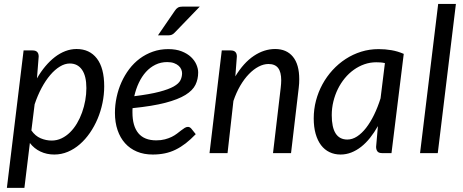

<svg xmlns="http://www.w3.org/2000/svg" viewBox="-20 -756 2288 948"><path d="M14 171.5 96.5 -507H141Q171 -507 171 -477L162.5 -369Q181.5 -402 204 -428.8Q226.5 -455.5 251.2 -474.5Q276 -493.5 303 -503.8Q330 -514 358 -514Q422.5 -514 458.5 -467Q494.5 -420 494.5 -329.5Q494.5 -288.5 486 -247.5Q477.5 -206.5 461.8 -169.2Q446 -132 423.8 -99.8Q401.5 -67.5 374.2 -43.8Q347 -20 315 -6.5Q283 7 248 7Q210.5 7 179.5 -7.8Q148.5 -22.5 127.5 -50L100.5 171.5ZM324.5 -442.5Q300.5 -442.5 275.8 -427.5Q251 -412.5 228 -385.5Q205 -358.5 185.2 -321.5Q165.5 -284.5 151 -241L135 -112Q154 -84.5 180.8 -73.2Q207.5 -62 235 -62Q261 -62 284 -73Q307 -84 326 -102.8Q345 -121.5 360 -146.8Q375 -172 385.2 -200.8Q395.5 -229.5 401 -260.2Q406.5 -291 406.5 -321Q406.5 -380.5 385 -411.5Q363.5 -442.5 324.5 -442.5Z M958.5 -398Q958.5 -365 945 -337.2Q931.5 -309.5 895.5 -287.2Q859.5 -265 796.5 -248.5Q733.5 -232 634.5 -222Q634 -216.5 634 -211.2Q634 -206 634 -200.5Q634 -133.5 663.2 -98.2Q692.5 -63 751.5 -63Q775.5 -63 794.2 -68Q813 -73 827.8 -80.2Q842.5 -87.5 853.8 -96.2Q865 -105 874.5 -112.2Q884 -119.5 892 -124.5Q900 -129.5 908 -129.5Q917 -129.5 924.5 -121L946.5 -93.5Q921 -67 896.8 -48.2Q872.5 -29.5 847 -17Q821.5 -4.5 793.8 1.2Q766 7 734 7Q690.5 7 656 -7.5Q621.5 -22 597.5 -48.8Q573.5 -75.5 560.5 -113.5Q547.5 -151.5 547.5 -198.5Q547.5 -237.5 555.8 -276.2Q564 -315 579.8 -350Q595.5 -385 618.2 -415Q641 -445 670.2 -466.8Q699.5 -488.5 734.8 -501Q770 -513.5 810.5 -513.5Q849 -513.5 877 -502.5Q905 -491.5 923 -474.5Q941 -457.5 949.8 -437Q958.5 -416.5 958.5 -398ZM805.5 -449.5Q774 -449.5 747.5 -436.5Q721 -423.5 700.5 -400.8Q680 -378 665.5 -347.2Q651 -316.5 643 -281Q720 -290.5 766.5 -302.8Q813 -315 838 -329.2Q863 -343.5 871 -360Q879 -376.5 879 -394.5Q879 -403.5 875 -413.2Q871 -423 862.2 -431Q853.5 -439 839.5 -444.2Q825.5 -449.5 805.5 -449.5ZM966.5 -723.5 842.5 -595Q835.5 -587.5 828.2 -584.5Q821 -581.5 811 -581.5H760L843 -702.5Q850 -713.5 858.5 -718.5Q867 -723.5 882.5 -723.5Z M1014.5 0 1075 -507H1119.5Q1149.5 -507 1149.5 -477L1142 -379Q1182.5 -446 1233.2 -480Q1284 -514 1338.5 -514Q1395 -514 1426.2 -476Q1457.5 -438 1457.5 -365Q1457.5 -355 1457 -344.5Q1456.5 -334 1455 -322.5L1417 0H1328L1366 -322.5Q1367 -332.5 1367.8 -341.8Q1368.5 -351 1368.5 -359.5Q1368.5 -400.5 1353.2 -420.2Q1338 -440 1305.5 -440Q1281.5 -440 1256.8 -427Q1232 -414 1209 -390.2Q1186 -366.5 1166.2 -332.8Q1146.5 -299 1132.5 -257.5L1103.5 0Z M1913 0H1867Q1849.5 0 1843.2 -9Q1837 -18 1837 -31L1846 -133.5Q1828 -101.5 1807.2 -75.5Q1786.5 -49.5 1763.2 -31.2Q1740 -13 1714.5 -3Q1689 7 1661.5 7Q1631.5 7 1607 -4.8Q1582.5 -16.5 1565.2 -39.2Q1548 -62 1538.5 -95.2Q1529 -128.5 1529 -171.5Q1529 -216.5 1540.2 -259.2Q1551.5 -302 1572.2 -340Q1593 -378 1622 -409.8Q1651 -441.5 1686.8 -464.8Q1722.5 -488 1763.5 -500.8Q1804.5 -513.5 1849.5 -513.5Q1882 -513.5 1912.8 -508.2Q1943.5 -503 1973.5 -490ZM1695 -67Q1719.5 -67 1743 -82.2Q1766.5 -97.5 1787.5 -124.5Q1808.5 -151.5 1826.8 -188.8Q1845 -226 1859 -270.5L1880.5 -444.5Q1869.5 -447 1858.8 -447.8Q1848 -448.5 1837.5 -448.5Q1807.5 -448.5 1779.5 -438.8Q1751.5 -429 1727 -411.5Q1702.5 -394 1682.5 -369.8Q1662.5 -345.5 1648.2 -316.5Q1634 -287.5 1626 -254.8Q1618 -222 1618 -187.5Q1618 -67 1695 -67Z M2054 0 2143.5 -736.5H2231L2141.5 0Z"/></svg>

Font: LatoHex
Style: Italic
Weight: 400
Italic angle: -7°
Designer: Lukasz Dziedzic
Foundry: tyPoland Lukasz Dziedzic
Version: Version 1.104; Western+Polish opensource